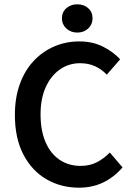

<svg xmlns="http://www.w3.org/2000/svg" viewBox="-20 -858 616 890"><path d="M346 12Q263 12 195.5 -27Q128 -66 88.5 -141.5Q49 -217 49 -325Q49 -405 72 -468.5Q95 -532 136.5 -576Q178 -620 232 -643Q286 -666 348 -666Q410 -666 458 -641.5Q506 -617 537 -583L475 -512Q450 -538 419.5 -551.5Q389 -565 351 -565Q299 -565 257.5 -536Q216 -507 192 -454Q168 -401 168 -328Q168 -253 191 -199.5Q214 -146 256 -117.5Q298 -89 354 -89Q396 -89 429 -106Q462 -123 489 -151L548 -82Q508 -36 458 -12Q408 12 346 12ZM338 -707Q308 -707 287.5 -726Q267 -745 267 -773Q267 -802 287.5 -820Q308 -838 338 -838Q369 -838 389 -820Q409 -802 409 -773Q409 -745 389 -726Q369 -707 338 -707Z"/></svg>

Font: Source Sans 3 ExtraLight SemiBold
Style: Regular
Weight: 600
Version: Version 3.052;hotconv 1.1.0;makeotfexe 2.6.0